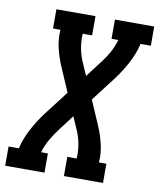

<svg xmlns="http://www.w3.org/2000/svg" viewBox="-105 -801 719 866"><g transform="rotate(10 254.5 -367.5)"><path d="M-22 0V-88H25Q36 -134 59 -177.5Q82 -221 112 -261L198 -373L150 -484Q134 -521 124 -562Q114 -603 117 -647H83V-735H262V-647H219Q217 -613 223 -580.5Q229 -548 242 -519L267 -462L317 -528Q339 -555 356 -585Q373 -615 382 -647H351V-735H531V-647H484Q473 -601 450 -557.5Q427 -514 397 -474L311 -362L359 -251Q375 -214 385 -173Q395 -132 392 -88H426V0H247V-88H290Q292 -122 286 -154.5Q280 -187 267 -216L242 -273L192 -207Q171 -180 153.5 -150Q136 -120 127 -88H158V0Z"/></g></svg>

Font: Iosevka Curly Slab SmBdObl
Style: Regular
Weight: 600
Italic angle: -9°
Monospace: yes
Designer: Belleve Invis
Foundry: Belleve Invis
Version: Version 11.0.0; ttfautohint (v1.8.3)